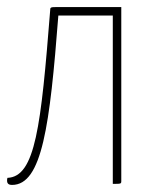

<svg xmlns="http://www.w3.org/2000/svg" viewBox="-20 -520 431 543"><path d="M323 -500H145C124 -500 122 -500 122 -492C96 -163 80 -20 1 -17C0 -14 0 -11 0 -9C0 1 7 3 14 3C99 3 121 -165 145 -476H299V0C322 0 323 0 323 -8Z"/></svg>

Font: Yanone Kaffeesatz Extra Light
Style: Regular
Weight: 200
Designer: Yanone (Cyrillic: Daniel Pouzeot & Huerta Tipografica)
Foundry: Yanone
Version: Version 1.100;PS 001.100;hotconv 1.0.70;makeotf.lib2.5.58329